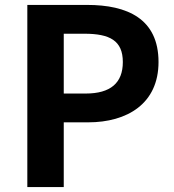

<svg xmlns="http://www.w3.org/2000/svg" viewBox="-20 -760 707 780"><path d="M91 0H239V-263H338C497 -263 624 -339 624 -508C624 -684 497 -740 334 -740H91ZM239 -380V-623H323C426 -623 479 -595 479 -508C479 -423 429 -380 328 -380Z"/></svg>

Font: Spoqa Han Sans Neo Bold
Style: Bold
Weight: 700
Designer: [Spoqa Han Sans Neo] Dong-huui Kim  Younghwa Kang  Yujin Lee  [Noto Sans] Ryoko NISHIZUKA  (kana & ideographs); Paul D. 
Foundry: Spoqa (http://www.spoqa-han-sans.com)
Version: Version 1.000